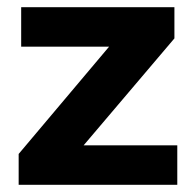

<svg xmlns="http://www.w3.org/2000/svg" viewBox="-20 -515 539 535"><path d="M474 -110V0H32V-86L284 -385H39V-495H466V-408L213 -110Z"/></svg>

Font: Montserrat Ace
Style: Bold
Weight: 700
Designer: Julieta Ulanovsky
Foundry: Julieta Ulanovsky
Version: Version 1